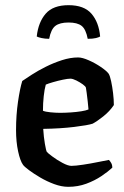

<svg xmlns="http://www.w3.org/2000/svg" viewBox="-20 -722 481 742"><path d="M244 0Q218 0 189.5 -10.5Q161 -21 135.5 -36Q110 -51 92 -64.5Q74 -78 69 -85Q58 -100 50 -137Q42 -174 42 -219Q42 -277 49.5 -328.5Q57 -380 66 -409Q79 -418 103 -433.5Q127 -449 157 -464Q187 -479 219.5 -489.5Q252 -500 282 -500Q298 -500 323 -489Q348 -478 370 -463Q392 -448 400 -437Q405 -429 409.5 -408Q414 -387 417 -362Q420 -337 420 -316Q404 -292 379.5 -272.5Q355 -253 338 -244Q320 -238 267 -231.5Q214 -225 147 -224Q149 -192 153.5 -166Q158 -140 161 -135Q164 -131 182 -117.5Q200 -104 221.5 -92.5Q243 -81 256 -81Q271 -81 301 -85.5Q331 -90 360 -96Q389 -102 401 -104Q405 -100 409.5 -92.5Q414 -85 414 -74Q398 -59 372 -41.5Q346 -24 313.5 -12Q281 0 244 0ZM212 -286Q231 -286 253.5 -287.5Q276 -289 294.5 -292Q313 -295 322 -299Q321 -312 319 -330Q317 -348 315 -363Q313 -378 312 -383Q311 -388 300 -396Q289 -404 275 -411Q261 -418 252 -418Q242 -418 223 -414Q204 -410 185 -404.5Q166 -399 157 -395Q152 -378 149 -350.5Q146 -323 146 -294Q155 -290 175 -288Q195 -286 212 -286ZM245 -702Q305 -702 333.5 -669Q362 -636 367 -581Q363 -578 351 -575Q339 -572 319 -572Q312 -609 295.5 -622Q279 -635 245 -635Q211 -635 194 -622Q177 -609 170 -572Q154 -572 140.5 -575Q127 -578 122 -581Q128 -636 156.5 -669Q185 -702 245 -702Z"/></svg>

Font: Texturina 72pt SemiBold
Style: Regular
Weight: 600
Designer: Guillermo Torres Carreño
Foundry: Omnibus-Type
Version: Version 1.002; ttfautohint (v1.8.3)